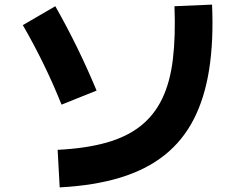

<svg xmlns="http://www.w3.org/2000/svg" viewBox="-20 -776 1040 833"><path d="M239 37 230 -126Q352 -132 441 -157Q530 -182 589.5 -229Q649 -276 683.5 -347.5Q718 -419 730 -518.5Q742 -618 737 -749L900 -756Q907 -599 887.5 -475Q868 -351 820.5 -258.5Q773 -166 694 -103Q615 -40 502 -5.5Q389 29 239 37ZM399 -383 247 -322Q211 -412 169 -498Q127 -584 79 -667L220 -749Q270 -661 315 -569Q360 -477 399 -383Z"/></svg>

Font: Murecho Thin ExtraBold
Style: Regular
Weight: 800
Version: Version 1.010